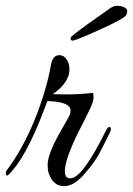

<svg xmlns="http://www.w3.org/2000/svg" viewBox="-48 -640 458 661"><path d="M191 -401Q191 -356 134 -316Q154 -315 187.5 -315Q221 -315 272 -320Q274 -317 274 -304Q274 -291 262 -265.5Q250 -240 240.5 -221.5Q231 -203 222.5 -186.5Q214 -170 203.5 -146Q193 -122 186 -102Q161 -26 194 -26Q236 -26 318 -193Q325 -206 331 -202Q337 -198 330 -183Q308 -138 293 -110Q278 -82 246 -45Q208 1 173 1Q134 1 119 -46Q116 -55 116 -73Q116 -91 127.5 -121Q139 -151 164 -194Q189 -237 192 -244.5Q195 -252 195 -259Q195 -290 115 -292L103 -260Q40 -95 -18 -39Q-28 -30 -28 -45Q-28 -48 -26 -52Q30 -126 71 -227Q112 -328 128 -419Q134 -450 156 -450Q178 -450 188 -422Q191 -413 191 -401ZM201 -500Q200 -500 197.5 -501.5Q195 -503 195 -506.5Q195 -510 197 -513Q199 -516 225.5 -536Q252 -556 283 -577.5Q314 -599 328 -609.5Q342 -620 355.5 -620Q369 -620 379.5 -615Q390 -610 390 -602.5Q390 -595 387 -589Q382 -577 297 -538.5Q212 -500 201 -500Z"/></svg>

Font: Great Vibes
Style: Regular
Weight: 400
Designer: Robert E. Leuschke
Foundry: Robert E. Leuschke
Version: Version 1.001